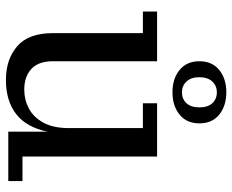

<svg xmlns="http://www.w3.org/2000/svg" viewBox="-88 -689 785 649"><g transform="rotate(90 304.5 -364.5)"><path d="M292 -555Q246 -555 216.5 -579Q187 -603 187 -646Q187 -689 216.5 -713Q246 -737 292 -737Q338 -737 367.5 -713Q397 -689 397 -646Q397 -603 367.5 -579Q338 -555 292 -555ZM292 -587Q315 -587 329 -602.5Q343 -618 343 -646Q343 -674 329 -689.5Q315 -705 292 -705Q270 -705 255.5 -689.5Q241 -674 241 -646Q241 -618 255.5 -602.5Q270 -587 292 -587ZM250 8Q181 8 136.5 -30Q92 -68 92 -151V-455H19V-503H187V-151Q187 -102 213 -78Q239 -54 283 -54Q317 -54 346.5 -69.5Q376 -85 394.5 -118.5Q413 -152 413 -205V-455H329V-503H509V-48H592V0H425V-132Q410 -61 365.5 -26.5Q321 8 250 8Z"/></g></svg>

Font: Montagu Slab 144pt
Style: Regular
Weight: 400
Designer: Florian Karsten
Foundry: Florian Karsten
Version: Version 1.000; ttfautohint (v1.8.3)